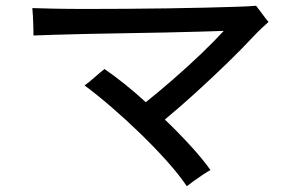

<svg xmlns="http://www.w3.org/2000/svg" viewBox="-20 -669 1040 665"><path d="M627 -24Q601 -63 558.5 -110.5Q516 -158 466 -206.5Q416 -255 365.5 -298.5Q315 -342 273 -373Q287 -383 308 -401.5Q329 -420 342 -430Q374 -408 411 -378.5Q448 -349 485 -315Q530 -351 580 -394.5Q630 -438 676 -482Q722 -526 755 -562Q728 -561 675.5 -559.5Q623 -558 555.5 -556.5Q488 -555 417 -554Q346 -553 280.5 -551.5Q215 -550 166 -548.5Q117 -547 96 -546Q96 -556 95.5 -575.5Q95 -595 94 -614Q93 -633 92 -641Q118 -640 167 -639Q216 -638 280 -638Q344 -638 415.5 -638.5Q487 -639 557.5 -640Q628 -641 690.5 -642.5Q753 -644 799 -645.5Q845 -647 867 -649Q875 -639 889 -620Q903 -601 910 -593Q899 -583 887 -572Q875 -561 859 -544Q819 -501 767 -450.5Q715 -400 659 -349Q603 -298 551 -255Q599 -209 640.5 -163.5Q682 -118 709 -80Q701 -76 683.5 -64.5Q666 -53 649.5 -41Q633 -29 627 -24Z"/></svg>

Font: Zen Kaku Gothic Antique Medium
Style: Regular
Weight: 500
Designer: Yoshimichi Ohira
Foundry: Positype
Version: Version 1.002